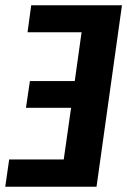

<svg xmlns="http://www.w3.org/2000/svg" viewBox="-35 -712 485 732"><path d="M84 -692H430L333 0H-15L0 -104H208L236 -301H64L79 -403H250L276 -589H70Z"/></svg>

Font: Fira Sans Extra Condensed SemiBold
Style: Italic
Weight: 600
Width: 3
Italic angle: -8°
Designer: Carrois Corporate & Edenspiekermann AG
Foundry: Carrois Corporate GbR & Edenspiekermann AG
Version: Version 4.203